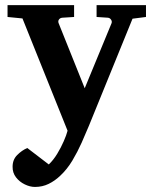

<svg xmlns="http://www.w3.org/2000/svg" viewBox="-20 -508 606 759"><path d="M557.1 -440.9 503.9 -434.1 331.1 -9.8Q318.8 20 302.7 56.2Q286.6 92.3 265.9 127Q245.1 161.6 217.8 187Q196.8 207 172.1 219Q147.5 231 118.2 231Q98.6 231 77.9 220.9Q57.1 210.9 43.2 192.9Q29.3 174.8 29.8 150.9Q29.8 123 48.1 104.7Q66.4 86.4 87.9 77.1L172.9 142.1Q190.9 125 206.1 100.1Q221.2 75.2 231.9 50.5Q242.7 25.9 247.1 8.8L68.8 -435.1L9.8 -440.9V-487.8H272.9V-440.9L227.1 -438Q217.8 -437.5 213.1 -430.9Q208.5 -424.3 211.9 -416L314.9 -159.2L420.9 -416Q423.8 -423.3 418.9 -430.4Q414.1 -437.5 405.8 -438L361.8 -440.9V-487.8H557.1Z"/></svg>

Font: Charis
Style: Bold
Weight: 700
Designer: Walt Agee, Miriam Martin, Annie Olsen, Victor Gaultney, Lorna Priest, Alan Ward, Bob Hallissy, Martin Hosken, Sharon Cor
Foundry: SIL Global
Version: Version 7.000